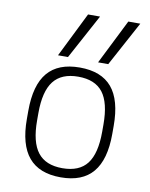

<svg xmlns="http://www.w3.org/2000/svg" viewBox="-88 -855 727 930"><g transform="rotate(10 275.0 -390.0)"><path d="M407 -570H357L467 -790H526ZM209 -570H160L269 -790H328ZM275 10Q169 10 117 -52Q65 -114 65 -240V-280Q65 -407 117 -468.5Q169 -530 275 -530Q381 -530 433 -468.5Q485 -407 485 -280V-240Q485 -114 433 -52Q381 10 275 10ZM275 -35Q358 -35 396.5 -85Q435 -135 435 -242V-278Q435 -385 396.5 -435Q358 -485 275 -485Q193 -485 154 -435Q115 -385 115 -278V-242Q115 -135 154 -85Q193 -35 275 -35Z"/></g></svg>

Font: M PLUS Code Latin SemiExpanded Light
Style: Regular
Weight: 300
Width: 6
Designer: Coji Morishita
Foundry: UNDERFOREST DESIGN
Version: Version 1.002; ttfautohint (v1.8.3)